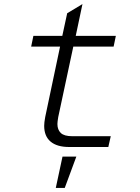

<svg xmlns="http://www.w3.org/2000/svg" viewBox="-20 -722 690 943"><path d="M197 -104Q197 -120 202 -147L275 -493H133L144 -546H286L310 -657L385 -702L352 -546H549L538 -493H340L266 -147Q262 -123 262 -113Q262 -85 278.5 -69Q295 -53 335 -53H524L512 0H320Q260 0 228.5 -26.5Q197 -53 197 -104ZM287 47H355L298 201H254Z"/></svg>

Font: Azeret Mono Light
Style: Italic
Weight: 300
Italic angle: -12°
Designer: Martin Vácha
Foundry: Displaay
Version: Version 1.000; Glyphs 3.0.3, build 3074